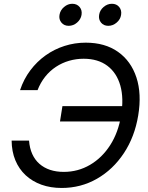

<svg xmlns="http://www.w3.org/2000/svg" viewBox="-20 -959 764 991"><path d="M298.3 11.2Q241.2 11.2 194.1 -5.6Q147 -22.5 112.5 -54.4Q78.1 -86.4 59.3 -131.6Q40.5 -176.8 40 -233.4H129.9Q132.8 -194.3 146.5 -164.1Q160.2 -133.8 183.6 -113.3Q207 -92.8 238.5 -82.3Q270 -71.8 309.1 -71.8Q382.8 -71.8 444.8 -108.2Q506.8 -144.5 548.8 -210Q590.8 -275.4 605 -363.3Q619.6 -451.7 601.1 -517.3Q582.5 -583 534.2 -619.4Q485.8 -655.8 411.6 -655.8Q373 -655.8 336.7 -645.3Q300.3 -634.8 268.8 -614Q237.3 -593.3 213.1 -563Q189 -532.7 173.8 -493.7H83.5Q102.5 -550.8 136.5 -595.9Q170.4 -641.1 215.3 -673.1Q260.3 -705.1 313 -721.9Q365.7 -738.8 422.4 -738.8Q522 -738.8 589.1 -691.4Q656.2 -644 684.1 -559.3Q711.9 -474.6 693.4 -363.3Q675.3 -252.9 619.4 -168.5Q563.5 -84 480.5 -36.4Q397.5 11.2 298.3 11.2ZM289.6 -332 302.2 -411.1H637.2L624 -332ZM539.1 -825.7Q515.1 -825.7 501.5 -842.3Q487.8 -858.9 491.7 -882.3Q495.1 -906.2 514.6 -922.9Q534.2 -939.5 557.6 -939.5Q581.5 -939.5 595.2 -922.9Q608.9 -906.2 605 -882.3Q601.6 -858.9 582 -842.3Q562.5 -825.7 539.1 -825.7ZM334.5 -825.7Q311 -825.7 297.1 -842.3Q283.2 -858.9 287.1 -882.3Q291 -906.2 310.5 -922.9Q330.1 -939.5 353 -939.5Q377 -939.5 390.9 -922.9Q404.8 -906.2 400.9 -882.3Q397 -858.9 377.7 -842.3Q358.4 -825.7 334.5 -825.7Z"/></svg>

Font: Inter 28pt
Style: Italic
Weight: 400
Italic angle: -9.3988°
Designer: Rasmus Andersson
Foundry: rsms
Version: Version 4.001;git-66647c0bb